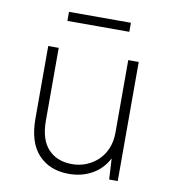

<svg xmlns="http://www.w3.org/2000/svg" viewBox="-76 -721 717 794"><g transform="rotate(10 282.5 -324.0)"><path d="M265 6Q185 6 137.5 -44.5Q90 -95 90 -195V-500H134V-195Q134 -115 171 -75.5Q208 -36 271 -36Q304 -36 332.5 -48Q361 -60 382 -81Q403 -102 414.5 -131Q426 -160 426 -195V-500H470V0H434L429 -88Q406 -43 363 -18.5Q320 6 265 6ZM150 -654H410V-616H150Z"/></g></svg>

Font: PT Root UI Web Light
Style: Regular
Weight: 300
Designer: Vitaly Kuzmin
Foundry: ParaType Ltd.
Version: Version 1.000W